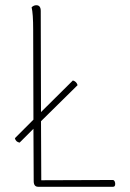

<svg xmlns="http://www.w3.org/2000/svg" viewBox="-20 -715 496 735"><path d="M421 -11Q421 0 413 0H126Q109 0 109 -22L108 -222L55 -169Q40 -172 37 -186L108 -257L107 -600Q107 -663 101 -687Q109 -695 119 -695Q136 -695 136 -673L137 -286L259 -407Q273 -403 277 -389L137 -251L138 -25L413 -26Q417 -25 419 -20.5Q421 -16 421 -11Z"/></svg>

Font: Arima Madurai Thin
Style: Regular
Weight: 250
Designer: Joana Correia and Natanael Gama
Foundry: NDISCOVER
Version: Version 1.019; ttfautohint (v1.5) -l 7 -r 28 -G 50 -x 13 -D 